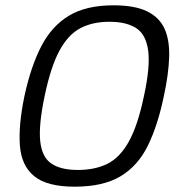

<svg xmlns="http://www.w3.org/2000/svg" viewBox="-20 -697 668 723"><path d="M72 -335Q96 -446 135 -522Q174 -598 239 -637.5Q304 -677 407 -677Q487 -677 533.5 -654.5Q580 -632 599.5 -589Q619 -546 617 -482Q615 -418 597 -335Q574 -224 536.5 -148Q499 -72 433.5 -33Q368 6 261 6Q158 6 109.5 -33Q61 -72 55 -148Q49 -224 72 -335ZM148 -335Q125 -225 131.5 -165Q138 -105 173.5 -81Q209 -57 273 -57Q338 -57 385 -80.5Q432 -104 465.5 -164.5Q499 -225 522 -335Q546 -445 538 -506Q530 -567 493 -591Q456 -615 392 -615Q328 -615 282 -590.5Q236 -566 203.5 -505.5Q171 -445 148 -335Z"/></svg>

Font: Glory
Style: Italic
Weight: 400
Italic angle: -12°
Designer: Robert Leuschke
Foundry: Robert Leuschke
Version: Version 1.011